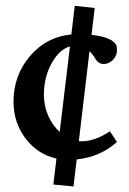

<svg xmlns="http://www.w3.org/2000/svg" viewBox="-20 -659 448 666"><path d="M234.9 -12.2 165 -19 175.8 -108.9Q110.8 -123.5 68.8 -178.5Q26.9 -233.4 26.9 -306.6Q26.9 -397 83.7 -464.1Q140.6 -531.2 227.5 -539.6L239.3 -638.7L308.6 -631.3L297.4 -538.1Q368.7 -530.3 383.8 -502Q385.7 -496.1 385.7 -484.4Q385.7 -465.8 371.8 -451.4Q357.9 -437 339.8 -437Q320.3 -437 309.6 -457.5Q298.3 -474.6 290.5 -481.4L253.4 -169.4Q256.8 -168.9 262.7 -168.9Q309.6 -168.9 361.3 -203.6L385.7 -166.5Q328.1 -114.7 246.1 -106ZM132.3 -330.1Q132.3 -291.5 147.2 -257.8Q162.1 -224.1 187 -201.2L222.7 -498Q186 -487.8 159.2 -439.7Q132.3 -391.6 132.3 -330.1Z"/></svg>

Font: Elstob 18pt SemiBold
Style: Regular
Weight: 600
Designer: Peter S. Baker
Version: Version 1.015